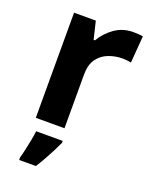

<svg xmlns="http://www.w3.org/2000/svg" viewBox="-145 -636 744 937"><g transform="rotate(20 227.0 -167.5)"><path d="M383 -556Q394 -556 409 -555Q424 -554 433 -552L422 -412Q415 -414 401.5 -415.5Q388 -417 378 -417Q340 -417 305 -403.5Q270 -390 248.5 -360Q227 -330 227 -278V0H78V-546H191L213 -454H220Q244 -496 286 -526Q328 -556 383 -556ZM240 71Q230 93 217.5 117.5Q205 142 190.5 168Q176 194 159 221H72V208Q78 188 83.5 162Q89 136 94.5 109Q100 82 102 61H240Z"/></g></svg>

Font: Noto Sans Sundanese
Style: Regular
Weight: 400
Designer: Monotype Design Team (Regular), Sérgio L. Martins (other weights)
Foundry: Monotype Imaging Inc.
Version: Version 2.003